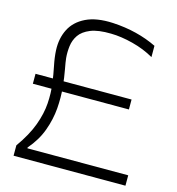

<svg xmlns="http://www.w3.org/2000/svg" viewBox="-122 -959 981 1064"><g transform="rotate(15 368.0 -427.0)"><path d="M53 -59.5Q107.3 -135.7 131.8 -202.6Q156.3 -269.5 160.2 -328.7Q164.2 -387.8 157.2 -439.9Q150.3 -492 140.7 -538.3Q131 -584.7 129 -625.7Q126 -693.5 152.8 -746.3Q179.5 -799.2 239.8 -828.5Q300 -857.8 395 -853Q466 -849.3 530.2 -833.3Q594.3 -817.3 649.5 -790.3V-725.5Q594.3 -757.5 526.4 -775Q458.5 -792.5 400.5 -793.3Q326.3 -795 283 -777.4Q239.7 -759.8 219.8 -730.9Q200 -702 195.6 -667Q191.2 -632 194.2 -599Q196.2 -578 204.2 -535.8Q212.3 -493.5 218 -436.6Q223.7 -379.7 218.8 -315.9Q213.8 -252.2 190.2 -187.4Q166.7 -122.7 116.2 -64.3V-59.5H694.8V0H53ZM53 -470H604V-413H53Z"/></g></svg>

Font: Matangi Light
Style: Regular
Weight: 300
Designer: Prashant Pant
Foundry: The Graphic Ant
Version: Version 3.002